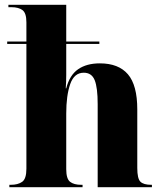

<svg xmlns="http://www.w3.org/2000/svg" viewBox="-20 -780 677 800"><path d="M19 0V-10H25Q55 -10 72.5 -22.5Q90 -35 90 -77V-597H10V-607H90V-687Q90 -726 73.5 -738Q57 -750 28 -750H15V-760H256V-607H394V-597H256V-522Q256 -494 256 -467.5Q256 -441 254 -412H256Q270 -467 305.5 -491.5Q341 -516 396 -516Q474 -516 513 -470.5Q552 -425 552 -324V-80Q552 -36 565 -23Q578 -10 610 -10H613V0H387V-346Q387 -415 374.5 -446Q362 -477 329 -477Q289 -477 272.5 -429.5Q256 -382 256 -307V-75Q256 -35 272 -22.5Q288 -10 318 -10H324V0Z"/></svg>

Font: Noto Serif Display SemiCondensed ExtraBold
Style: Regular
Weight: 800
Width: 4
Designer: Monotype Design Team
Foundry: Monotype Imaging Inc.
Version: Version 2.009